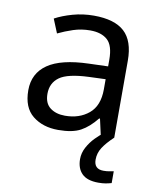

<svg xmlns="http://www.w3.org/2000/svg" viewBox="-85 -611 732 897"><g transform="rotate(10 280.5 -162.5)"><path d="M288 -545Q386 -545 433 -502Q480 -459 480 -365V0H416L399 -76H395Q360 -32 321.5 -11Q283 10 215 10Q142 10 94 -28.5Q46 -67 46 -149Q46 -229 109 -272.5Q172 -316 303 -320L394 -323V-355Q394 -422 365 -448Q336 -474 283 -474Q241 -474 203 -461.5Q165 -449 132 -433L105 -499Q140 -518 188 -531.5Q236 -545 288 -545ZM314 -259Q214 -255 175.5 -227Q137 -199 137 -148Q137 -103 164.5 -82Q192 -61 235 -61Q303 -61 348 -98.5Q393 -136 393 -214V-262ZM412 116Q412 161 457 161Q474 161 485.5 158.5Q497 156 505 155V211Q491 215 477 217.5Q463 220 443 220Q390 220 365 195Q340 170 340 126Q340 97 354.5 70Q369 43 390.5 21Q412 -1 432 -15L480 0Q446 32 429 58.5Q412 85 412 116Z"/></g></svg>

Font: Noto Sans Masaram Gondi
Style: Regular
Weight: 400
Designer: Ek Type & Mukund Gokhale
Foundry: Ek Type
Version: Version 1.004; ttfautohint (v1.8.4.7-5d5b)